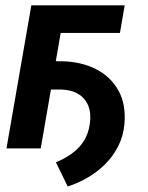

<svg xmlns="http://www.w3.org/2000/svg" viewBox="-20 -548 548 709"><path d="M88.4 -217.8 106.4 -322.3 209.5 -321.8Q279.3 -320.3 333.7 -293Q388.2 -265.6 417 -214.4Q445.8 -163.1 439.5 -89.4Q435.5 -46.4 417.2 -9.5Q398.9 27.3 369.9 56.6Q340.8 85.9 304.7 107.2Q268.6 128.4 230 140.6L186.5 51.3Q218.8 38.1 245.4 19Q272 0 289.3 -27.1Q306.6 -54.2 311.5 -90.3Q317.4 -128.4 306.4 -156.5Q295.4 -184.6 270 -200.4Q244.6 -216.3 206.1 -217.3ZM440.4 -528.3 422.9 -426.3H204.1L130.4 0H3.9L95.7 -528.3Z"/></svg>

Font: Roboto SemiBold
Style: Italic
Weight: 600
Designer: Christian Robertson
Foundry: Google
Version: Version 3.009; 2024